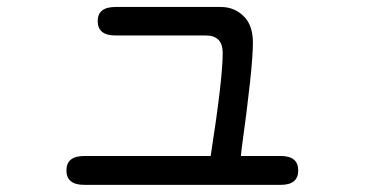

<svg xmlns="http://www.w3.org/2000/svg" viewBox="-20 -512 1040 546"><path d="M168.9 -27.3Q168.9 -68.4 219.7 -68.4H579.1Q613.3 -287.1 613.3 -361.3Q613.3 -411.1 565.4 -411.1H308.6Q257.8 -411.1 257.8 -452.1Q257.8 -492.2 308.6 -492.2H607.4Q649.4 -492.2 676.8 -461.9Q699.2 -436.5 699.2 -390.6Q699.2 -319.3 667 -87.9L665 -68.4H778.3Q828.1 -68.4 828.1 -27.3Q828.1 13.7 778.3 13.7H219.7Q168.9 13.7 168.9 -27.3Z"/></svg>

Font: jf-openhuninn-2.0
Style: Regular
Weight: 400
Designer: [Kosugi Maru]
Designed by MOTOYA      

[Varela Round]
Joe Prince (Latin component); Avraham Cornfeld (Hebrew component)
Foundry: justfont CO.,LTD.
Version: 2.0